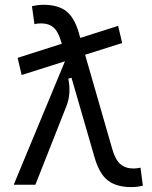

<svg xmlns="http://www.w3.org/2000/svg" viewBox="-20 -762 626 792"><path d="M69.3 -452.6 52.7 -523.4 234.9 -581.5 232.4 -589.4Q220.2 -631.8 200.7 -648.7Q181.2 -665.5 149.9 -665.5Q143.6 -665.5 137 -665Q130.4 -664.6 122.1 -662.1L111.8 -736.3Q135.3 -742.2 159.7 -742.2Q218.3 -742.2 252.4 -716.6Q286.6 -690.9 305.7 -625L311 -605.5L467.3 -655.3L483.9 -584.5L331.1 -536.1L442.9 -147.9Q455.6 -103 476.6 -85Q497.6 -66.9 531.2 -66.9Q542.5 -66.9 559.6 -70.3L569.3 3.9Q545.9 9.8 521.5 9.8Q460.9 9.8 425.3 -17.3Q389.6 -44.4 369.6 -114.3L274.9 -441.4L261.7 -437.5Q274.4 -375.5 253.9 -324.2L126 0H36.6L248 -509.3Z"/></svg>

Font: Cascadia Mono NF SemiLight
Style: Regular
Weight: 350
Monospace: yes
Designer: Aaron Bell
Foundry: Saja Typeworks
Version: Version 2404.023; ttfautohint (v1.8.4)